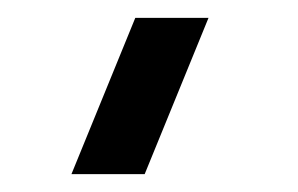

<svg xmlns="http://www.w3.org/2000/svg" viewBox="-20 -740 334 215"><path d="M142 -545H60L131.5 -720H213.5Z"/></svg>

Font: Manrope KiralyPet SmBd KiralyPet
Style: Regular
Weight: 600
Designer: Mikhail Sharanda
Foundry: Mikhail Sharanda
Version: Version 4.502